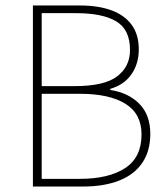

<svg xmlns="http://www.w3.org/2000/svg" viewBox="-20 -680 614 700"><path d="M100 0V-660H272Q338 -660 386 -642.5Q434 -625 460 -589.5Q486 -554 486 -500Q486 -448 459.5 -409.5Q433 -371 382 -356V-352Q448 -342 488 -301.5Q528 -261 528 -192Q528 -129 498.5 -86Q469 -43 414 -21.5Q359 0 284 0ZM132 -366H252Q360 -366 407 -401.5Q454 -437 454 -498Q454 -572 404 -602Q354 -632 258 -632H132ZM132 -28H272Q376 -28 436 -67Q496 -106 496 -190Q496 -265 437.5 -301.5Q379 -338 272 -338H132Z"/></svg>

Font: Mada ExtraLight
Style: Regular
Weight: 250
Designer: Khaled Hosny
Version: Version 1.5